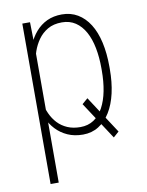

<svg xmlns="http://www.w3.org/2000/svg" viewBox="-84 -599 662 862"><g transform="rotate(-10 247.5 -167.5)"><path d="M305.7 -147.5 417.5 23.9 392.1 46.4 279.8 -125ZM113.3 -426.8V203.1H76.2V-528.3H111.3ZM427.7 -269.5V-259.3Q427.7 -199.2 416.5 -149.9Q405.3 -100.6 383.3 -64.9Q361.3 -29.3 330.1 -9.8Q298.8 9.8 258.8 9.8Q219.7 9.8 189 -3.9Q158.2 -17.6 136 -41.3Q113.8 -64.9 100.1 -96.2Q86.4 -127.4 81.1 -163.6V-350.1Q87.9 -390.6 102.1 -425Q116.2 -459.5 138.2 -484.9Q160.2 -510.3 189.9 -524.2Q219.7 -538.1 257.8 -538.1Q297.9 -538.1 329.6 -519.3Q361.3 -500.5 383.3 -465.6Q405.3 -430.7 416.5 -381.1Q427.7 -331.5 427.7 -269.5ZM391.1 -259.3V-269.5Q391.1 -319.3 382.8 -362.1Q374.5 -404.8 357.2 -436.3Q339.8 -467.8 313.5 -485.4Q287.1 -502.9 252 -502.9Q213.4 -502.9 186.8 -487.3Q160.2 -471.7 143.1 -447.3Q126 -422.9 116.5 -395Q106.9 -367.2 102.5 -342.3V-167.5Q108.4 -138.2 120.1 -112.3Q131.8 -86.4 150.1 -66.9Q168.5 -47.4 194.1 -36.4Q219.7 -25.4 252.9 -25.4Q288.1 -25.4 314.2 -42.7Q340.3 -60.1 357.4 -91.8Q374.5 -123.5 382.8 -166Q391.1 -208.5 391.1 -259.3Z"/></g></svg>

Font: Roboto Condensed ExtraLight
Style: Regular
Weight: 250
Designer: Christian Robertson
Foundry: Google
Version: Version 3.008; 2023